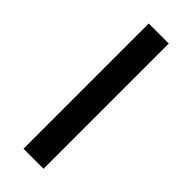

<svg xmlns="http://www.w3.org/2000/svg" viewBox="-233 -730 759 759"><g transform="rotate(45 147.0 -350.0)"><path d="M91 0V-700H203V0Z"/></g></svg>

Font: Geologica Cursive
Style: Regular
Weight: 400
Designer: Sindre Bremnes, Frode Helland
Foundry: Monokrom Skriftforlag AS
Version: Version 1.010;gftools[0.9.28]